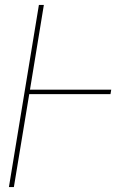

<svg xmlns="http://www.w3.org/2000/svg" viewBox="-20 -755 540 775"><path d="M16 0 137 -735H157L101 -393H429L426 -375H98L36 0Z"/></svg>

Font: Iosevka Curly Thin
Style: Italic
Weight: 100
Italic angle: -9°
Monospace: yes
Designer: Belleve Invis
Foundry: Belleve Invis
Version: Version 22.1.2; ttfautohint (v1.8.4)